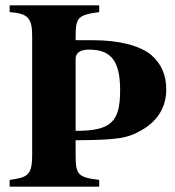

<svg xmlns="http://www.w3.org/2000/svg" viewBox="-20 -696 651 716"><path d="M262 -546V-558C262 -631 270 -640 350 -651V-676H16V-651C86 -645 100 -629 100 -559V-117C100 -55 88 -37 40 -29L16 -25V0H350V-25C271 -35 262 -44 262 -117V-173C421 -174 457 -180 512 -213C570 -247 600 -299 600 -363C600 -417 581 -459 544 -491C502 -526 424 -546 328 -546ZM262 -476C262 -499 279 -511 312 -511C395 -511 428 -468 428 -359C428 -240 393 -208 262 -208Z"/></svg>

Font: STIXGeneral
Style: Bold
Weight: 700
Designer: MicroPress Inc., with final additions and corrections provided by Coen Hoffman, Elsevier (retired)
Version: Version 1.1.0